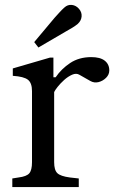

<svg xmlns="http://www.w3.org/2000/svg" viewBox="-20 -760 470 780"><path d="M30 0V-35L55 -39Q88 -43 99 -56Q110 -69 110 -101V-390Q110 -423 93.5 -436Q77 -449 32 -452V-482L183 -526H197V-446H206Q229 -480 265 -504Q301 -528 351 -528Q387 -528 405.5 -513.5Q424 -499 424 -474Q424 -457 411 -444Q398 -431 380.5 -426.5Q363 -422 347 -431L303 -456Q290 -464 273 -456.5Q256 -449 240.5 -435Q225 -421 214 -407Q203 -393 200 -386V-101Q200 -69 213 -56.5Q226 -44 264 -39L300 -35V0ZM136 -567 119 -589 202 -688Q213 -700 222 -710Q231 -720 241 -729Q255 -742 272 -740Q289 -738 301 -724Q313 -710 311.5 -693Q310 -676 296 -663Q285 -654 274 -647.5Q263 -641 249 -633Z"/></svg>

Font: Hedvig Letters Serif 18pt
Style: Regular
Weight: 400
Designer: Alexander Örn & Tor Weibull
Foundry: Kanon Foundry
Version: Version 1.000